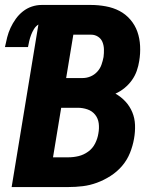

<svg xmlns="http://www.w3.org/2000/svg" viewBox="-26 -755 646 775"><path d="M21 0 129 -656Q118 -649 111 -637.5Q104 -626 99.5 -614Q95 -602 92 -589.5Q89 -577 87 -565H-6Q-2 -585 3 -604.5Q8 -624 16.5 -642.5Q25 -661 37.5 -678.5Q50 -696 66.5 -709Q83 -722 102.5 -728.5Q122 -735 142 -735H341Q371 -735 401 -729.5Q431 -724 456 -711Q481 -698 500 -676Q519 -654 528.5 -627Q538 -600 539.5 -569.5Q541 -539 536 -509Q533 -489 526 -469Q519 -449 506.5 -431.5Q494 -414 477 -400Q460 -386 440 -377Q463 -364 480.5 -345Q498 -326 508 -302Q518 -278 519 -250.5Q520 -223 515 -195Q510 -166 498.5 -137.5Q487 -109 467 -85.5Q447 -62 420.5 -45Q394 -28 365.5 -17.5Q337 -7 308 -3.5Q279 0 250 0ZM241 -440H308Q324 -440 339.5 -446.5Q355 -453 366.5 -465.5Q378 -478 383.5 -493.5Q389 -509 392 -525Q394 -541 393.5 -556.5Q393 -572 387.5 -585.5Q382 -599 369.5 -607Q357 -615 342 -615H270ZM188 -120H250Q271 -120 291.5 -125Q312 -130 330 -143Q348 -156 358 -176Q368 -196 371 -216Q375 -237 372.5 -257Q370 -277 358 -292Q346 -307 327 -313.5Q308 -320 288 -320H221Z"/></svg>

Font: Iosevka Aile Heavy
Style: Italic
Weight: 900
Italic angle: -9°
Designer: Belleve Invis
Foundry: Belleve Invis
Version: Version 31.1.0; ttfautohint (v1.8.4)